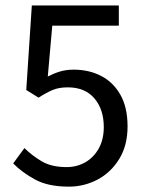

<svg xmlns="http://www.w3.org/2000/svg" viewBox="-20 -678 540 710"><path d="M234.9 12.2Q158.2 12.2 110.1 -13.9Q62 -40 28.8 -73.7L70.3 -130.4Q99.1 -102.1 135 -81.1Q170.9 -60.1 226.1 -60.1Q264.6 -60.1 295.9 -78.1Q327.1 -96.2 345.5 -129.6Q363.8 -163.1 363.8 -208Q363.8 -273.4 329.1 -314.2Q294.4 -355 230.5 -355Q197.8 -355 174.6 -345.2Q151.4 -335.4 122.6 -316.9L77.1 -345.2L97.7 -657.7H419.4V-583H173.3L156.7 -395Q179.2 -406.7 201.9 -413.6Q224.6 -420.4 252.9 -420.4Q309.1 -420.4 354 -397.2Q398.9 -374 425.3 -327.4Q451.7 -280.8 451.7 -210.4Q451.7 -140.1 420.9 -90.1Q390.1 -40 340.6 -13.9Q291 12.2 234.9 12.2Z"/></svg>

Font: Varta Medium
Style: Regular
Weight: 500
Designer: Joana Correia, Viktoriya Grabowska, Eben Sorkin
Foundry: Sorkin Type Co.
Version: Version 1.004